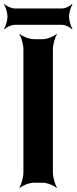

<svg xmlns="http://www.w3.org/2000/svg" viewBox="-61 -905 379 951"><path d="M201 -50V-661C201 -685 212 -722 221 -735L219 -737C207 -725 173 -711 150 -711H107C84 -711 49 -725 37 -737L35 -735C44 -722 55 -685 55 -661V-50C55 -26 44 11 35 24L37 26C49 14 84 0 107 0H150C173 0 207 14 219 26L221 24C212 11 201 -26 201 -50ZM281 -823C281 -842 290 -872 298 -882L295 -885C287 -875 262 -863 246 -863H12C-5 -863 -30 -875 -38 -885L-41 -882C-33 -872 -24 -842 -24 -823C-24 -803 -33 -773 -41 -763L-38 -760C-30 -770 -5 -782 12 -782H246C262 -782 287 -770 295 -760L298 -763C290 -773 281 -803 281 -823Z"/></svg>

Font: Asimov
Style: EdgeExtreme
Weight: 500
Designer: Google
Version: Version 2.000980: 2014